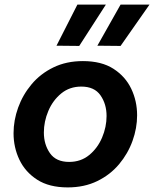

<svg xmlns="http://www.w3.org/2000/svg" viewBox="-20 -806 671 836"><path d="M325 -606 226 -607 317 -786H441ZM505 -606 404 -607 505 -786H631ZM275 10Q194 10 142 -23.5Q90 -57 64.5 -110.5Q39 -164 39 -226Q39 -282 59 -337.5Q79 -393 117.5 -439Q156 -485 212.5 -512.5Q269 -540 341 -540Q422 -540 474 -506.5Q526 -473 551.5 -419.5Q577 -366 577 -304Q577 -248 557 -192.5Q537 -137 498.5 -91Q460 -45 403.5 -17.5Q347 10 275 10ZM281 -101Q332 -101 368.5 -131Q405 -161 424.5 -207Q444 -253 444 -301Q444 -353 417.5 -391Q391 -429 334 -429Q283 -429 246.5 -399Q210 -369 190.5 -323Q171 -277 171 -229Q171 -177 197.5 -139Q224 -101 281 -101Z"/></svg>

Font: Be Vietnam Pro SemiBold
Style: Italic
Weight: 600
Italic angle: -12°
Designer: Lam Bao, Tony Le, Vietanh Nguyen
Foundry: Yellow Type Foundry
Version: Version 1.002; ttfautohint (v1.8.3)